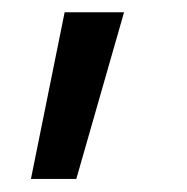

<svg xmlns="http://www.w3.org/2000/svg" viewBox="-20 -85 298 306"><path d="M101.6 200.2H29.3L83 -65.4H177.7Z"/></svg>

Font: Pretendard
Style: Regular
Weight: 400
Designer: Base glyphs from Inter by Rasmus Andersson; Hangeul glyphs from Noto Sans CJK(Source Han Sans) by Jang Soo-young and Kan
Foundry: Kil Hyung-jin
Version: Version 1.309